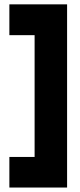

<svg xmlns="http://www.w3.org/2000/svg" viewBox="-20 -710 358 860"><path d="M135 -7V-552.5H22V-690.5H280.5V130H22V-7Z"/></svg>

Font: Overused Grotesk
Style: Bold
Weight: 710
Version: Version 0.004